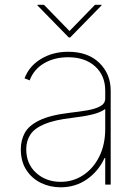

<svg xmlns="http://www.w3.org/2000/svg" viewBox="-20 -770 581 801"><path d="M233 11.4Q188.2 11.4 150.4 -7.1Q112.6 -25.6 89.7 -61.1Q66.8 -96.6 66.8 -147.7Q66.8 -184.7 83.3 -215.4Q99.8 -246.1 144.4 -267.9Q188.9 -289.8 272.7 -299.7Q310.4 -304 343.8 -309.7Q377.1 -315.3 398.1 -326.7Q419 -338.1 419 -359.4V-392Q419 -454.9 376.8 -493.1Q334.5 -531.2 264.2 -531.2Q206.7 -531.2 163.7 -505.9Q120.7 -480.5 103.7 -434.7L82.4 -443.2Q101.6 -494.3 150.9 -524.1Q200.3 -554 264.2 -554Q347.3 -554 394.5 -507.6Q441.8 -461.3 441.8 -392V0H419V-110.8H416.2Q390.6 -55.4 342.7 -22Q294.7 11.4 233 11.4ZM233 -11.4Q284.8 -11.4 327.1 -39.2Q369.3 -67.1 394.2 -117Q419 -166.9 419 -233V-315.3Q398.8 -300.4 363.5 -292.1Q328.1 -283.7 281.2 -278.4Q208.1 -269.9 166.2 -252.5Q124.3 -235.1 106.9 -208.8Q89.5 -182.5 89.5 -147.7Q89.5 -85.9 130.9 -48.7Q172.2 -11.4 233 -11.4ZM163.4 -750 269.9 -640.6 376.4 -750H403.4V-747.2L272.7 -613.6H267L136.4 -747.2V-750Z"/></svg>

Font: Inter Thin BETA
Style: Regular
Weight: 100
Designer: Rasmus Andersson
Foundry: rsms
Version: Version 3.011;git-f93a4a705